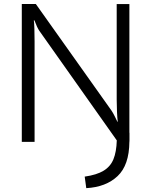

<svg xmlns="http://www.w3.org/2000/svg" viewBox="-20 -721 767 976"><path d="M638.2 -5.4 637.7 -3.9 638.2 0H637.7Q636.7 118.7 577.6 174.3Q518.6 230 418.5 235.4L410.6 176.8Q472.2 168 506.8 146.7Q541.5 125.5 556.6 88.6Q571.8 51.8 573.7 -7.3L180.2 -564Q168.9 -580.1 154.8 -617.7H151.9Q153.8 -607.4 154.8 -574.5Q155.8 -541.5 155.8 -511.2V0H90.8V-700.7H162.1L546.9 -158.7Q553.2 -149.4 562.7 -130.9Q572.3 -112.3 576.7 -102.1H578.6Q576.2 -120.1 574.7 -152.8Q573.2 -185.5 573.2 -214.4V-700.2H637.7V-45.9H638.2Z"/></svg>

Font: Selawik Semilight
Style: Regular
Weight: 300
Designer: Aaron Bell
Foundry: Microsoft Corporation
Version: Version 1.01